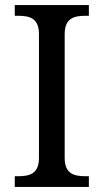

<svg xmlns="http://www.w3.org/2000/svg" viewBox="-20 -734 407 754"><path d="M38 0H329V-42H316C271 -42 234 -51 234 -114V-600C234 -663 271 -672 316 -672H329V-714H38V-672H51C96 -672 133 -663 133 -600V-114C133 -51 96 -42 51 -42H38Z"/></svg>

Font: Noto Nastaliq Urdu
Style: Regular
Weight: 400
Designer: Monotype Design Team (Patrick Giasson: type design, Kamal Mansour: OpenType code, Glenda Bellarosa). Updated by Simon Co
Foundry: Monotype Imaging Inc., Simon Cozens
Version: Version 3.009